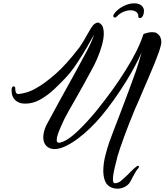

<svg xmlns="http://www.w3.org/2000/svg" viewBox="-20 -855 993 1158"><path d="M689 283Q676 283 663 279.5Q650 276 639 269Q620 256 611.5 231Q603 206 603 176Q603 131 615.5 82.5Q628 34 639 3Q650 -28 666.5 -71Q683 -114 702 -163Q728 -232 755 -303.5Q782 -375 800 -427Q808 -450 817 -480Q826 -510 834 -539Q799 -459 743 -368Q706 -308 666.5 -252.5Q627 -197 589 -152Q562 -120 525.5 -84Q489 -48 448.5 -18Q408 12 368 30Q352 37 337 40.5Q322 44 309 44Q278 44 259.5 25Q241 6 241 -27Q241 -59 259 -99Q269 -117 289 -154Q309 -191 334 -237L440 -429Q475 -492 504.5 -548.5Q534 -605 548 -647Q544 -640 540 -633Q536 -626 532 -619Q502 -565 476 -523Q452 -484 427 -448.5Q402 -413 375 -385Q346 -354 307.5 -317.5Q269 -281 224.5 -255.5Q180 -230 133 -230Q96 -229 73 -250Q50 -271 50 -306V-312Q50 -329 58 -333Q60 -334 63 -334Q72 -334 72 -321Q72 -288 90 -288Q103 -288 134.5 -296Q166 -304 203 -326Q251 -353 315.5 -409.5Q380 -466 459 -569Q471 -586 482 -604.5Q493 -623 503 -641Q516 -664 528 -684Q540 -704 552 -712Q563 -719 571 -719Q577 -719 581 -715Q595 -707 600.5 -691Q606 -675 606 -654Q606 -623 595 -583Q584 -543 566.5 -502Q549 -461 528 -425Q510 -391 487.5 -350.5Q465 -310 443 -271Q418 -228 398 -192.5Q378 -157 369 -139Q360 -119 349 -95Q338 -71 330 -48.5Q322 -26 322 -11Q322 6 336 6Q345 6 363 -2Q389 -13 418.5 -37.5Q448 -62 477.5 -92.5Q507 -123 533 -153Q559 -183 576 -205Q617 -256 658.5 -313.5Q700 -371 736 -429Q773 -487 801 -543Q829 -599 845 -648L848 -651Q859 -655 872 -658Q885 -661 898 -661Q906 -661 914 -659.5Q922 -658 928 -653Q953 -635 953 -602Q953 -585 940 -546Q930 -517 914.5 -478.5Q899 -440 878 -391L840 -303Q836 -292 830 -279.5Q824 -267 819 -253Q807 -227 796 -201.5Q785 -176 779 -160Q769 -136 756 -102.5Q743 -69 729.5 -32.5Q716 4 705 36.5Q694 69 688 90Q687 96 685 103.5Q683 111 681 119Q671 157 666 183.5Q661 210 661 226Q661 250 672 250Q692 251 712.5 233.5Q733 216 755 194Q767 182 779 170Q791 158 804 149Q808 145 812 145Q818 145 818 151Q818 156 814 160Q808 165 799 180Q790 195 782 210Q774 225 770 233Q759 257 736.5 270Q714 283 689 283ZM824 -746Q814 -746 814 -758Q814 -775 800.5 -784Q787 -793 767 -793Q748 -793 725.5 -784Q703 -775 686 -757Q679 -749 672 -749Q667 -749 664.5 -753.5Q662 -758 664 -764Q674 -783 694.5 -799Q715 -815 740.5 -825Q766 -835 789 -835Q819 -835 835 -820Q851 -805 848 -782Q847 -771 842 -760Q835 -746 824 -746Z"/></svg>

Font: Birthstone Bounce Medium
Style: Regular
Weight: 500
Designer: Robert E. Leuschke
Foundry: Rob Leuschke
Version: Version 1.010; ttfautohint (v1.8.3)